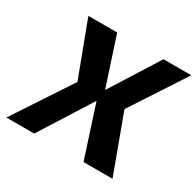

<svg xmlns="http://www.w3.org/2000/svg" viewBox="-151 -871 1065 1042"><g transform="rotate(30 381.5 -350.0)"><path d="M298.8 -700.2 397.9 -397 588.9 -700.2H763.2L541 -359.9L673.8 0H492.2L387.2 -323.2L183.1 0H8.8L246.1 -359.9L118.2 -700.2Z"/></g></svg>

Font: Fivo Sans Modern
Style: Italic
Weight: 700
Designer: Alexander Slobzheninov
Foundry: Alexander Slobzheninov
Version: 1.0